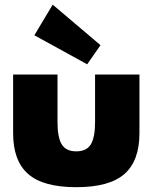

<svg xmlns="http://www.w3.org/2000/svg" viewBox="-20 -783 650 818"><path d="M35.9 -465.5H225V-262.7Q225 -197.3 243.2 -167.7Q261.4 -138.2 305 -138.2Q348.6 -138.2 366.8 -167.7Q385 -197.3 385 -262.7V-465.5H574.1V-215.5Q574.1 -97.7 510 -41.6Q445.9 14.5 305 14.5Q164.1 14.5 100 -41.6Q35.9 -97.7 35.9 -215.5ZM351.4 -509.1 126.4 -632.7 204.5 -763.2 408.2 -590.5Z"/></svg>

Font: Spartan MB Black
Style: Regular
Weight: 900
Designer: Matt Bailey, Mirko Velimirovic
Foundry: Matt Bailey
Version: Version 1.005